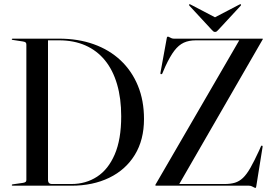

<svg xmlns="http://www.w3.org/2000/svg" viewBox="-20 -884 1294 914"><path d="M36 -3Q36 -6 40.5 -6.5L89.5 -13.5Q98 -15 101.8 -18Q105.5 -21 105.5 -27V-671.5Q105.5 -679 102 -682Q98.5 -685 89.5 -686.5L40.5 -694Q36 -694.5 36 -697Q36 -698.5 37.2 -699.2Q38.5 -700 40.5 -700H261Q352 -700 426.2 -673.5Q500.5 -647 554 -596.8Q607.5 -546.5 636.5 -476Q665.5 -405.5 665.5 -317.5Q665.5 -218 621.8 -146.8Q578 -75.5 500 -37.8Q422 0 320 0H40.5Q38 0 37 -1Q36 -2 36 -3ZM320 -8Q388.5 -8 442 -42.8Q495.5 -77.5 526.2 -149Q557 -220.5 557 -330.5Q557 -416 537.2 -483.2Q517.5 -550.5 479.5 -597Q441.5 -643.5 386.5 -667.8Q331.5 -692 261.5 -692H208.5V-26.5Q208.5 -18 213.2 -13Q218 -8 226 -8ZM1230 -695.5 830.5 -3 827 -8H1049.5Q1077.5 -8 1098.2 -14.2Q1119 -20.5 1136.5 -37Q1154 -53.5 1172 -85Q1190 -116.5 1213.5 -167.5L1222 -187Q1223.5 -189.5 1224.8 -190.5Q1226 -191.5 1228 -190.5Q1229.5 -190 1230 -188.5Q1230.5 -187 1230 -184.5L1200 2.5Q1199.5 6.5 1198.5 8.5Q1197.5 10.5 1195.5 10.5Q1193.5 10.5 1189 8Q1184.5 5.5 1178.5 2.8Q1172.5 0 1165 0H723Q721 0 720.2 -0.8Q719.5 -1.5 719.5 -2.5Q719.5 -4 720 -5Q720.5 -6 721 -6.5L1121.5 -696.5L1123 -692H912.5Q879 -692 854.8 -680.8Q830.5 -669.5 810 -642.8Q789.5 -616 767 -567.5L753.5 -536Q752 -532 750 -531.2Q748 -530.5 746 -531Q744 -531.5 743.8 -533.2Q743.5 -535 744 -538.5L774 -703Q774.5 -706.5 775.8 -708Q777 -709.5 779.5 -709.5Q782 -709.5 786 -707.2Q790 -705 795.5 -702.5Q801 -700 807.5 -700H1228.5Q1230 -700 1230.5 -699.8Q1231 -699.5 1231 -698Q1231 -697.5 1231 -697Q1231 -696.5 1230 -695.5ZM1023 -791.5 888 -862Q883 -865 881 -863.5Q880 -862.5 880 -860.8Q880 -859 882 -856.5L988 -742Q992.5 -737 995.8 -734.5Q999 -732 1003.5 -732Q1008.5 -732 1011.8 -734.5Q1015 -737 1019.5 -742L1125.5 -856.5Q1127.5 -859 1127.5 -860.8Q1127.5 -862.5 1126.5 -863.5Q1124.5 -865 1119 -862L984 -791.5Z"/></svg>

Font: Fraunces 120pt
Style: Regular
Weight: 400
Version: Version 1.000;[b76b70a41]